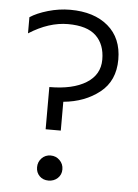

<svg xmlns="http://www.w3.org/2000/svg" viewBox="-51 -722 552 770"><g transform="rotate(5 225.0 -337.0)"><path d="M173.5 -93Q195 -93 210 -78Q225 -63 225 -41.5Q225 -20 210 -6Q195 8 173 8Q151 8 137 -6Q123 -20 123 -41.5Q123 -63 137.5 -78Q152 -93 173.5 -93ZM205 -196H144V-366Q238 -366 292 -399.5Q346 -433 346 -494Q346 -555 310 -589.5Q274 -624 197 -624Q120 -624 40 -573V-638Q67 -656 111.5 -669Q156 -682 201 -682Q297 -682 353.5 -634Q410 -586 410 -500Q410 -414 350.5 -367Q291 -320 205 -312Z"/></g></svg>

Font: Hind Mysuru Light
Style: Regular
Weight: 300
Designer: Manushi Parikh, Hitesh Malaviya
Foundry: Indian Type Foundry
Version: Version 0.703;PS 1.0;hotconv 1.0.86;makeotf.lib2.5.63406